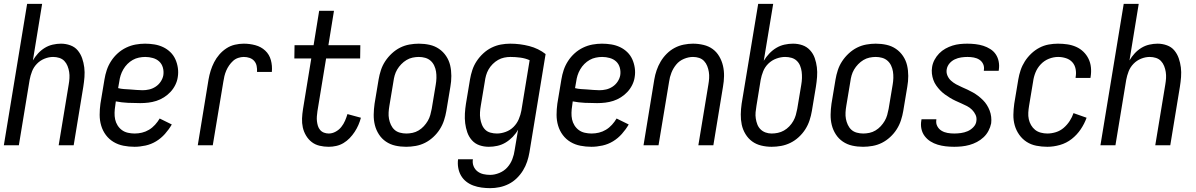

<svg xmlns="http://www.w3.org/2000/svg" viewBox="-20 -755 6215 998"><path d="M0 0 121 -735H199L151 -441Q162 -460 177.5 -477Q193 -494 212.5 -506Q232 -518 254 -523Q276 -528 297 -528Q322 -528 345.5 -519.5Q369 -511 384 -493Q399 -475 407 -452Q415 -429 418 -404.5Q421 -380 419 -354.5Q417 -329 413 -304L363 0H285L337 -315Q340 -332 341 -348.5Q342 -365 339.5 -381Q337 -397 331 -412Q325 -427 314.5 -438Q304 -449 288.5 -454Q273 -459 256 -459Q234 -459 211.5 -450Q189 -441 172 -423.5Q155 -406 146.5 -384Q138 -362 134 -340L78 0Z M679 8Q650 8 622 2.5Q594 -3 570.5 -17Q547 -31 530.5 -53Q514 -75 506 -102Q498 -129 498 -158Q498 -187 502 -216L523 -342Q527 -367 535 -391Q543 -415 557.5 -437.5Q572 -460 592 -478Q612 -496 636 -507.5Q660 -519 685 -523.5Q710 -528 734 -528Q759 -528 783 -524Q807 -520 828 -510Q849 -500 865.5 -484Q882 -468 891.5 -447Q901 -426 904.5 -402Q908 -378 904 -354Q901 -333 891 -313Q881 -293 866 -277Q851 -261 832 -249Q813 -237 792.5 -230.5Q772 -224 751 -221.5Q730 -219 709 -219Q677 -219 645 -220.5Q613 -222 582 -228L579 -205Q576 -187 575.5 -169Q575 -151 578.5 -134.5Q582 -118 591 -103.5Q600 -89 613.5 -79Q627 -69 644.5 -65Q662 -61 680 -61Q699 -61 718 -65.5Q737 -70 754.5 -80.5Q772 -91 786 -106.5Q800 -122 810 -139L873 -108Q858 -82 837.5 -59Q817 -36 791.5 -20.5Q766 -5 736.5 1.5Q707 8 679 8ZM721 -286Q738 -286 755.5 -290Q773 -294 789 -304.5Q805 -315 815.5 -331Q826 -347 829 -364Q832 -385 826.5 -404Q821 -423 807.5 -435.5Q794 -448 774.5 -453.5Q755 -459 735 -459Q719 -459 702 -455.5Q685 -452 670 -443.5Q655 -435 642.5 -422.5Q630 -410 621 -394.5Q612 -379 607 -363Q602 -347 600 -331L594 -297Q609 -293 625 -292Q641 -291 657 -290Q673 -289 689 -287.5Q705 -286 721 -286Z M1008 0 1064 -342Q1068 -365 1075 -387.5Q1082 -410 1093 -431.5Q1104 -453 1120 -471.5Q1136 -490 1156.5 -503.5Q1177 -517 1200.5 -522.5Q1224 -528 1247 -528Q1278 -528 1307.5 -520Q1337 -512 1358.5 -492Q1380 -472 1388 -442.5Q1396 -413 1393 -381H1316Q1317 -397 1314 -412Q1311 -427 1301.5 -438Q1292 -449 1277.5 -454Q1263 -459 1247 -459Q1233 -459 1218 -454Q1203 -449 1191.5 -438.5Q1180 -428 1171 -415Q1162 -402 1156 -388Q1150 -374 1146.5 -359.5Q1143 -345 1141 -331L1086 0Z M1689 8Q1664 8 1641 2.5Q1618 -3 1600.5 -16.5Q1583 -30 1571 -50Q1559 -70 1554 -92.5Q1549 -115 1550 -139Q1551 -163 1555 -188L1598 -451H1510L1511 -520H1610L1639 -699H1716L1687 -520H1853L1852 -451H1675L1630 -177Q1628 -163 1627 -150Q1626 -137 1627.5 -124.5Q1629 -112 1632.5 -100.5Q1636 -89 1644 -79.5Q1652 -70 1664 -65.5Q1676 -61 1689 -61Q1707 -61 1724.5 -70.5Q1742 -80 1754 -95Q1766 -110 1773.5 -127.5Q1781 -145 1786 -162L1856 -143Q1851 -124 1843 -105.5Q1835 -87 1823.5 -69.5Q1812 -52 1797.5 -37Q1783 -22 1765.5 -11.5Q1748 -1 1728 3.5Q1708 8 1689 8Z M2091 8Q2062 8 2035 2Q2008 -4 1986 -19Q1964 -34 1949.5 -56.5Q1935 -79 1928.5 -105Q1922 -131 1922.5 -159.5Q1923 -188 1927 -216L1948 -342Q1952 -366 1960 -390.5Q1968 -415 1982.5 -437Q1997 -459 2017 -477.5Q2037 -496 2060 -507.5Q2083 -519 2108 -523.5Q2133 -528 2157 -528Q2186 -528 2213 -522Q2240 -516 2262 -501Q2284 -486 2299 -463.5Q2314 -441 2320 -415Q2326 -389 2326 -360.5Q2326 -332 2321 -304L2300 -178Q2296 -154 2288 -129.5Q2280 -105 2266 -83Q2252 -61 2232 -42.5Q2212 -24 2189 -12.5Q2166 -1 2140.5 3.5Q2115 8 2091 8ZM2092 -61Q2108 -61 2124.5 -64.5Q2141 -68 2156 -77Q2171 -86 2183 -99Q2195 -112 2203.5 -126.5Q2212 -141 2216.5 -157Q2221 -173 2224 -189L2245 -315Q2248 -332 2248.5 -349.5Q2249 -367 2246.5 -383Q2244 -399 2237 -414Q2230 -429 2218 -439.5Q2206 -450 2190 -454.5Q2174 -459 2157 -459Q2141 -459 2124.5 -455.5Q2108 -452 2093 -443Q2078 -434 2065.5 -421Q2053 -408 2044.5 -393.5Q2036 -379 2031.5 -363Q2027 -347 2025 -331L2004 -205Q2001 -188 2000 -170.5Q1999 -153 2002 -137Q2005 -121 2012 -106Q2019 -91 2030.5 -80.5Q2042 -70 2058.5 -65.5Q2075 -61 2092 -61Z M2528 223Q2506 223 2483.5 220Q2461 217 2440.5 209.5Q2420 202 2403.5 189Q2387 176 2376.5 158Q2366 140 2362 118Q2358 96 2361 73H2438Q2435 92 2441.5 108.5Q2448 125 2461.5 135.5Q2475 146 2492 150Q2509 154 2528 154Q2551 154 2575.5 144Q2600 134 2617 115Q2634 96 2643 72.5Q2652 49 2655 26L2673 -81Q2662 -61 2645 -43.5Q2628 -26 2608 -14Q2588 -2 2565.5 3Q2543 8 2521 8Q2495 8 2472 0Q2449 -8 2433 -26Q2417 -44 2409 -67Q2401 -90 2398 -114.5Q2395 -139 2396.5 -165Q2398 -191 2402 -216L2423 -342Q2427 -366 2435 -390.5Q2443 -415 2457.5 -437Q2472 -459 2492 -477.5Q2512 -496 2535.5 -507.5Q2559 -519 2583.5 -523.5Q2608 -528 2632 -528Q2683 -528 2731 -515.5Q2779 -503 2816 -474L2732 37Q2728 61 2720 85Q2712 109 2698.5 131Q2685 153 2666 171.5Q2647 190 2624 201.5Q2601 213 2576.5 218Q2552 223 2528 223ZM2563 -61Q2585 -61 2608.5 -69.5Q2632 -78 2649.5 -95.5Q2667 -113 2676.5 -135.5Q2686 -158 2690 -180L2733 -442Q2711 -452 2685 -455.5Q2659 -459 2633 -459Q2617 -459 2600.5 -455.5Q2584 -452 2569 -443.5Q2554 -435 2541 -422Q2528 -409 2519.5 -394Q2511 -379 2506.5 -363Q2502 -347 2500 -331L2479 -205Q2476 -188 2475 -171Q2474 -154 2476.5 -138Q2479 -122 2485 -107Q2491 -92 2502 -81Q2513 -70 2529.5 -65.5Q2546 -61 2563 -61Z M3054 8Q3025 8 2997 2.5Q2969 -3 2945.5 -17Q2922 -31 2905.5 -53Q2889 -75 2881 -102Q2873 -129 2873 -158Q2873 -187 2877 -216L2898 -342Q2902 -367 2910 -391Q2918 -415 2932.5 -437.5Q2947 -460 2967 -478Q2987 -496 3011 -507.5Q3035 -519 3060 -523.5Q3085 -528 3109 -528Q3134 -528 3158 -524Q3182 -520 3203 -510Q3224 -500 3240.5 -484Q3257 -468 3266.5 -447Q3276 -426 3279.5 -402Q3283 -378 3279 -354Q3276 -333 3266 -313Q3256 -293 3241 -277Q3226 -261 3207 -249Q3188 -237 3167.5 -230.5Q3147 -224 3126 -221.5Q3105 -219 3084 -219Q3052 -219 3020 -220.5Q2988 -222 2957 -228L2954 -205Q2951 -187 2950.5 -169Q2950 -151 2953.5 -134.5Q2957 -118 2966 -103.5Q2975 -89 2988.5 -79Q3002 -69 3019.5 -65Q3037 -61 3055 -61Q3074 -61 3093 -65.5Q3112 -70 3129.5 -80.5Q3147 -91 3161 -106.5Q3175 -122 3185 -139L3248 -108Q3233 -82 3212.5 -59Q3192 -36 3166.5 -20.5Q3141 -5 3111.5 1.5Q3082 8 3054 8ZM3096 -286Q3113 -286 3130.5 -290Q3148 -294 3164 -304.5Q3180 -315 3190.5 -331Q3201 -347 3204 -364Q3207 -385 3201.5 -404Q3196 -423 3182.5 -435.5Q3169 -448 3149.5 -453.5Q3130 -459 3110 -459Q3094 -459 3077 -455.5Q3060 -452 3045 -443.5Q3030 -435 3017.5 -422.5Q3005 -410 2996 -394.5Q2987 -379 2982 -363Q2977 -347 2975 -331L2969 -297Q2984 -293 3000 -292Q3016 -291 3032 -290Q3048 -289 3064 -287.5Q3080 -286 3096 -286Z M3325 0 3381 -342Q3385 -366 3393 -389.5Q3401 -413 3414 -435Q3427 -457 3445.5 -475.5Q3464 -494 3486.5 -506Q3509 -518 3534 -523Q3559 -528 3582 -528Q3610 -528 3637 -521.5Q3664 -515 3684.5 -500Q3705 -485 3718.5 -462Q3732 -439 3738 -413Q3744 -387 3743.5 -359.5Q3743 -332 3738 -304L3688 0H3610L3662 -315Q3665 -332 3666 -348.5Q3667 -365 3664.5 -381Q3662 -397 3656 -412Q3650 -427 3639.5 -438Q3629 -449 3614 -454Q3599 -459 3582 -459Q3559 -459 3535 -449Q3511 -439 3495 -419.5Q3479 -400 3470 -377Q3461 -354 3458 -331L3403 0Z M3991 8Q3963 8 3936.5 1.5Q3910 -5 3889.5 -20Q3869 -35 3855 -58Q3841 -81 3835.5 -107Q3830 -133 3830.5 -160.5Q3831 -188 3835 -216L3921 -735H3999L3950 -439Q3962 -459 3978.5 -476.5Q3995 -494 4015 -506Q4035 -518 4057.5 -523Q4080 -528 4102 -528Q4128 -528 4151 -520Q4174 -512 4190.5 -494Q4207 -476 4215 -453Q4223 -430 4226 -405.5Q4229 -381 4227 -355Q4225 -329 4221 -304L4200 -178Q4196 -154 4188 -129.5Q4180 -105 4166 -83Q4152 -61 4132 -42.5Q4112 -24 4088.5 -12.5Q4065 -1 4040 3.5Q4015 8 3991 8ZM3991 -61Q4007 -61 4023.5 -64.5Q4040 -68 4055 -76.5Q4070 -85 4082.5 -98Q4095 -111 4103.5 -126Q4112 -141 4116.5 -157Q4121 -173 4124 -189L4145 -315Q4148 -332 4148.5 -349Q4149 -366 4147 -382Q4145 -398 4139 -413Q4133 -428 4121.5 -439Q4110 -450 4094 -454.5Q4078 -459 4061 -459Q4039 -459 4015.5 -450.5Q3992 -442 3974 -424.5Q3956 -407 3947 -384.5Q3938 -362 3934 -340L3912 -205Q3909 -188 3907.5 -171.5Q3906 -155 3908.5 -139Q3911 -123 3916.5 -108.5Q3922 -94 3933 -83Q3944 -72 3959 -66.5Q3974 -61 3991 -61Z M4466 8Q4437 8 4410 2Q4383 -4 4361 -19Q4339 -34 4324.5 -56.5Q4310 -79 4303.5 -105Q4297 -131 4297.5 -159.5Q4298 -188 4302 -216L4323 -342Q4327 -366 4335 -390.5Q4343 -415 4357.5 -437Q4372 -459 4392 -477.5Q4412 -496 4435 -507.5Q4458 -519 4483 -523.5Q4508 -528 4532 -528Q4561 -528 4588 -522Q4615 -516 4637 -501Q4659 -486 4674 -463.5Q4689 -441 4695 -415Q4701 -389 4701 -360.5Q4701 -332 4696 -304L4675 -178Q4671 -154 4663 -129.5Q4655 -105 4641 -83Q4627 -61 4607 -42.5Q4587 -24 4564 -12.5Q4541 -1 4515.5 3.5Q4490 8 4466 8ZM4467 -61Q4483 -61 4499.5 -64.5Q4516 -68 4531 -77Q4546 -86 4558 -99Q4570 -112 4578.5 -126.5Q4587 -141 4591.5 -157Q4596 -173 4599 -189L4620 -315Q4623 -332 4623.5 -349.5Q4624 -367 4621.5 -383Q4619 -399 4612 -414Q4605 -429 4593 -439.5Q4581 -450 4565 -454.5Q4549 -459 4532 -459Q4516 -459 4499.5 -455.5Q4483 -452 4468 -443Q4453 -434 4440.5 -421Q4428 -408 4419.5 -393.5Q4411 -379 4406.5 -363Q4402 -347 4400 -331L4379 -205Q4376 -188 4375 -170.5Q4374 -153 4377 -137Q4380 -121 4387 -106Q4394 -91 4405.5 -80.5Q4417 -70 4433.5 -65.5Q4450 -61 4467 -61Z M4940 8Q4917 8 4895.5 5.5Q4874 3 4854 -3Q4834 -9 4816.5 -20Q4799 -31 4786.5 -47.5Q4774 -64 4769.5 -85Q4765 -106 4769 -129L4770 -135H4847V-132Q4844 -114 4852 -99Q4860 -84 4874 -75.5Q4888 -67 4905 -64Q4922 -61 4940 -61Q4957 -61 4975 -63.5Q4993 -66 5009.5 -73Q5026 -80 5039.5 -94Q5053 -108 5055 -125Q5058 -143 5051 -158Q5044 -173 5032.5 -184.5Q5021 -196 5006.5 -203.5Q4992 -211 4977 -217.5Q4962 -224 4947 -231Q4932 -238 4918 -246.5Q4904 -255 4891 -264.5Q4878 -274 4867 -285.5Q4856 -297 4846.5 -310.5Q4837 -324 4831.5 -339.5Q4826 -355 4824 -372Q4822 -389 4825 -407Q4828 -426 4837.5 -444Q4847 -462 4861.5 -477Q4876 -492 4894 -502Q4912 -512 4931 -518Q4950 -524 4969.5 -526Q4989 -528 5008 -528Q5030 -528 5051 -525.5Q5072 -523 5091 -517Q5110 -511 5127.5 -500Q5145 -489 5156 -472.5Q5167 -456 5171 -435.5Q5175 -415 5172 -394L5171 -387H5094V-390Q5097 -407 5090.5 -421.5Q5084 -436 5071 -444.5Q5058 -453 5042 -456Q5026 -459 5009 -459Q4993 -459 4976 -456.5Q4959 -454 4943 -446.5Q4927 -439 4915.5 -425.5Q4904 -412 4901 -395Q4898 -378 4904.5 -362.5Q4911 -347 4923 -336Q4935 -325 4949.5 -317Q4964 -309 4979 -302.5Q4994 -296 5009 -289Q5024 -282 5038 -274Q5052 -266 5065 -256Q5078 -246 5089.5 -234.5Q5101 -223 5109.5 -209.5Q5118 -196 5124 -180.5Q5130 -165 5132 -148Q5134 -131 5132 -114Q5128 -94 5118 -75Q5108 -56 5092.5 -41.5Q5077 -27 5058 -17Q5039 -7 5019 -1.5Q4999 4 4979 6Q4959 8 4940 8Z M5424 8Q5395 8 5367 2.5Q5339 -3 5316.5 -17.5Q5294 -32 5278 -54.5Q5262 -77 5254.5 -103.5Q5247 -130 5247.5 -158.5Q5248 -187 5252 -216L5273 -342Q5277 -366 5285 -390Q5293 -414 5307 -436Q5321 -458 5340.5 -476.5Q5360 -495 5383 -507Q5406 -519 5430.5 -523.5Q5455 -528 5479 -528Q5504 -528 5528 -524.5Q5552 -521 5573.5 -511.5Q5595 -502 5611.5 -486Q5628 -470 5638 -449.5Q5648 -429 5650.5 -405Q5653 -381 5649 -356L5648 -350H5571V-354Q5575 -375 5571 -396Q5567 -417 5554 -431.5Q5541 -446 5521 -452.5Q5501 -459 5480 -459Q5456 -459 5432 -449.5Q5408 -440 5390 -421Q5372 -402 5362.5 -378.5Q5353 -355 5350 -331L5329 -205Q5326 -187 5325 -169.5Q5324 -152 5327.5 -135.5Q5331 -119 5339.5 -104.5Q5348 -90 5360.5 -80Q5373 -70 5390 -65.5Q5407 -61 5424 -61Q5446 -61 5468.5 -68Q5491 -75 5509 -90.5Q5527 -106 5540 -126Q5553 -146 5560 -167L5628 -143Q5617 -112 5597.5 -83Q5578 -54 5550.5 -32.5Q5523 -11 5489.5 -1.5Q5456 8 5424 8Z M5700 0 5821 -735H5899L5851 -441Q5862 -460 5877.5 -477Q5893 -494 5912.5 -506Q5932 -518 5954 -523Q5976 -528 5997 -528Q6022 -528 6045.5 -519.5Q6069 -511 6084 -493Q6099 -475 6107 -452Q6115 -429 6118 -404.5Q6121 -380 6119 -354.5Q6117 -329 6113 -304L6063 0H5985L6037 -315Q6040 -332 6041 -348.5Q6042 -365 6039.5 -381Q6037 -397 6031 -412Q6025 -427 6014.5 -438Q6004 -449 5988.5 -454Q5973 -459 5956 -459Q5934 -459 5911.5 -450Q5889 -441 5872 -423.5Q5855 -406 5846.5 -384Q5838 -362 5834 -340L5778 0Z"/></svg>

Font: Iosevka QP
Style: Italic
Weight: 400
Italic angle: -9°
Designer: Belleve Invis
Foundry: Belleve Invis
Version: Version 20.0.0; ttfautohint (v1.8.4)